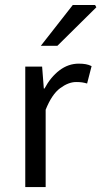

<svg xmlns="http://www.w3.org/2000/svg" viewBox="-20 -755 409 775"><path d="M82 0V-486.1H150L156.9 -397.6H159.6Q184.5 -444.1 220.1 -471.1Q255.8 -498.1 297.9 -498.1Q313.9 -498.1 326.2 -495.9Q338.5 -493.7 349.7 -488.1L331.6 -417.9Q321.2 -420.9 311.8 -422.4Q302.3 -423.9 287.2 -423.9Q256.4 -423.9 222.8 -399.1Q189.2 -374.3 164.3 -312.1V0ZM144.7 -570 273.7 -734.7H363.9L368.9 -725.6L211.5 -570Z"/></svg>

Font: SourceSans3VF
Style: Regular
Weight: 200
Designer: Paul D. Hunt
Foundry: Adobe
Version: Version 3.052;hotconv 1.1.0;makeotfexe 2.6.0